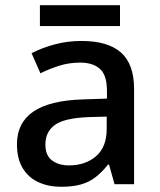

<svg xmlns="http://www.w3.org/2000/svg" viewBox="-20 -706 614 736"><path d="M292 -549Q394 -549 444 -504.5Q494 -460 494 -365V0H419L398 -75H394Q371 -46 346.5 -27Q322 -8 290.5 1Q259 10 214 10Q166 10 127.5 -7.5Q89 -25 67 -61.5Q45 -98 45 -153Q45 -235 107.5 -278Q170 -321 298 -325L390 -328V-358Q390 -418 363 -442Q336 -466 287 -466Q245 -466 207 -454Q169 -442 135 -425L101 -502Q139 -522 188.5 -535.5Q238 -549 292 -549ZM317 -257Q225 -253 189.5 -226.5Q154 -200 154 -152Q154 -110 179.5 -91Q205 -72 244 -72Q307 -72 348 -107Q389 -142 389 -212V-259ZM440 -686V-606H133V-686Z"/></svg>

Font: Noto Sans Devanagari Medium
Style: Regular
Weight: 500
Version: Version 2.003